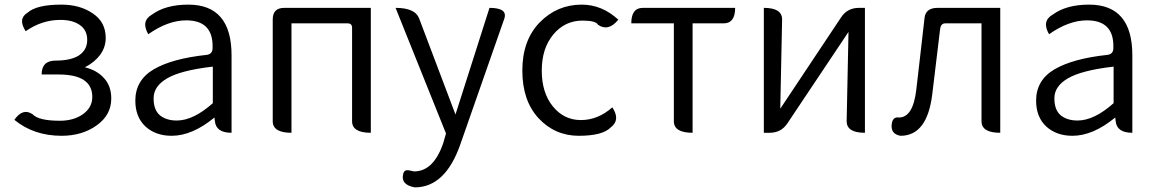

<svg xmlns="http://www.w3.org/2000/svg" viewBox="-20 -574 4998 830"><path d="M246 13Q126 13 42 -56Q79 -109 121 -80Q147 -52 239 -52Q298 -52 338 -80Q379 -109 379 -155Q379 -252 233 -252H160Q160 -312 220 -312Q287 -312 322 -335Q357 -359 357 -401Q357 -444 325 -466Q294 -488 241 -488Q161 -488 91 -439Q56 -493 99 -519Q138 -554 245 -554Q326 -554 381 -516Q437 -479 437 -410Q437 -370 413 -337Q389 -305 347 -283Q398 -271 429 -237Q461 -203 461 -148Q461 -77 398 -32Q335 13 246 13Z M722 13Q653 13 609 -27Q565 -68 565 -139Q565 -227 644 -274Q724 -321 875 -337Q900 -341 899 -369Q902 -486 785 -486Q706 -486 621 -426Q588 -483 637 -511Q696 -554 794 -554Q981 -554 981 -335V0Q914 0 909 -50L907 -66Q811 13 722 13ZM744 -53Q816 -53 900 -128V-286Q761 -270 702 -235Q644 -201 644 -149Q644 -98 672 -75Q700 -53 744 -53Z M1240 0Q1159 0 1159 -50V-490Q1159 -540 1209 -540H1583V0Q1502 0 1502 -50V-454Q1502 -473 1483 -473H1240V0Z M1773 236Q1711 225 1723 177Q1728 159 1746 162L1770 167Q1854 167 1896 45L1908 3L1690 -540Q1775 -540 1792 -494L1949 -79L2096 -540Q2176 -540 2160 -493L1970 50Q1905 236 1773 236Z M2627 -110Q2663 -56 2621 -24Q2586 13 2482 13Q2379 13 2308 -63Q2238 -139 2238 -269Q2238 -400 2313 -477Q2388 -554 2495 -554Q2582 -554 2653 -489Q2610 -436 2565 -467Q2556 -485 2498 -485Q2422 -485 2372 -425Q2322 -365 2322 -269Q2322 -173 2370 -114Q2418 -55 2491 -55Q2565 -55 2627 -110Z M2974 0Q2893 0 2893 -50V-473H2709Q2709 -540 2759 -540H3158Q3158 -473 3108 -473H2974V0Z M3282 0V-540Q3361 -540 3361 -490L3353 -104L3616 -499Q3643 -540 3693 -540H3719V0Q3640 0 3640 -50L3648 -436L3384 -41Q3357 0 3307 0Z M3873 13Q3826 5 3836 -44Q3842 -70 3866 -66Q3927 -66 3941 -186Q3946 -225 3954 -298Q3971 -448 3977 -499Q3983 -540 4033 -540H4304V0Q4223 0 4223 -50V-473H4066Q4047 -473 4044 -448Q4023 -269 4010 -166Q3988 13 3873 13Z M4616 13Q4547 13 4503 -27Q4459 -68 4459 -139Q4459 -227 4538 -274Q4618 -321 4769 -337Q4794 -341 4793 -369Q4796 -486 4679 -486Q4600 -486 4515 -426Q4482 -483 4531 -511Q4590 -554 4688 -554Q4875 -554 4875 -335V0Q4808 0 4803 -50L4801 -66Q4705 13 4616 13ZM4638 -53Q4710 -53 4794 -128V-286Q4655 -270 4596 -235Q4538 -201 4538 -149Q4538 -98 4566 -75Q4594 -53 4638 -53Z"/></svg>

Font: Swei Half Moon CJK TC
Style: DemiLight
Weight: 350
Version: Version 2.125